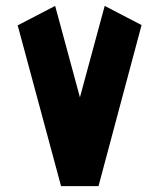

<svg xmlns="http://www.w3.org/2000/svg" viewBox="-20 -631 540 651"><path d="M314 0H187L40 -545L167 -611L251 -301L335 -611L460 -546Z"/></svg>

Font: Reem Kufi Ink
Style: Bold
Weight: 700
Designer: Khaled Hosny
Version: Version 1.002